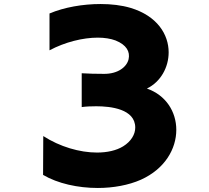

<svg xmlns="http://www.w3.org/2000/svg" viewBox="-20 -850 1040 954"><path d="M710 -410C778 -443 818 -515 818 -590C818 -678 762 -771 628 -811C584 -824 533 -830 480 -830C392 -830 299 -814 226 -783V-600C303 -641 392 -663 466 -663C499 -663 530 -658 554 -649C609 -627 627 -593 619 -556C610 -517 566 -483 498 -483C459 -483 416 -484 386 -486V-318C408 -321 433 -322 458 -322C529 -322 652 -309 652 -216C652 -182 631 -147 592 -123C558 -102 512 -92 462 -92C376 -92 277 -121 195 -174L194 19C267 62 367 84 466 84C543 84 619 70 680 43C800 -11 856 -111 856 -205C856 -294 805 -377 710 -410Z"/></svg>

Font: LINE Seed JP_OTF ExtraBold
Style: Regular
Weight: 800
Designer: LY Corporation & Fontrix & Fontworks
Version: Version 1.013